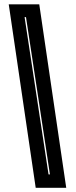

<svg xmlns="http://www.w3.org/2000/svg" viewBox="-20 -770 352 890"><path d="M287 100.5H145.5L20.5 -750H162ZM211.5 38.5 100.5 -690.5H94L205 38.5Z"/></svg>

Font: Tourney Thin ExtraBold
Style: Regular
Weight: 800
Version: Version 1.015